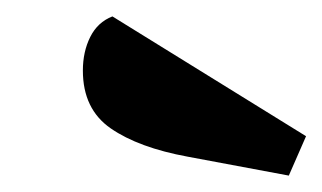

<svg xmlns="http://www.w3.org/2000/svg" viewBox="-20 -796 393 234"><path d="M81 -710Q81 -733 90 -751Q99 -769 117 -776L353 -630L332 -582L209 -605Q149 -616 115 -639.5Q81 -663 81 -710Z"/></svg>

Font: Sansita ExtraBold Italic
Style: Regular
Weight: 800
Italic angle: -11°
Designer: Pablo Cosgaya
Foundry: Omnibus-Type
Version: Version 1.006